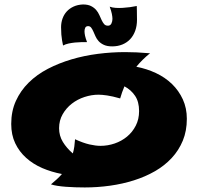

<svg xmlns="http://www.w3.org/2000/svg" viewBox="-20 -803 880 852"><path d="M646 -566.9Q628.9 -553.2 613.8 -538.3Q598.6 -523.4 585 -506.8Q630.9 -498 671.9 -478.8Q712.9 -459.5 743.2 -430.2Q773.4 -400.9 791.3 -362.1Q809.1 -323.2 809.1 -275.9Q809.1 -222.2 791.3 -179Q773.4 -135.7 741.9 -101.8Q710.4 -67.9 667.5 -43.2Q624.5 -18.6 574.2 -2.7Q523.9 13.2 468.3 21Q412.6 28.8 356 28.8Q335.9 28.8 314.5 28.1Q293 27.3 272.7 25.9Q252.4 24.4 235.1 21.7Q217.8 19 206.1 15.1Q219.7 3.9 232.2 -7.6Q244.6 -19 254.9 -30.8Q208.5 -39.6 167.7 -57.1Q127 -74.7 96.2 -102.3Q65.4 -129.9 47.6 -167.2Q29.8 -204.6 29.8 -252.9Q29.8 -309.6 50.5 -355.2Q71.3 -400.9 107.4 -436.5Q143.6 -472.2 192.4 -497.6Q241.2 -522.9 297.4 -539.6Q353.5 -556.2 414.3 -564Q475.1 -571.8 535.2 -571.8Q560.1 -571.8 586.2 -570.6Q612.3 -569.3 641.1 -566.9ZM597.2 -310.1Q597.2 -351.6 579.3 -377.9Q561.5 -404.3 532.2 -419.9Q526.9 -407.2 522 -393.8Q517.1 -380.4 513.2 -366.2Q479 -376 455.8 -379.4Q432.6 -382.8 417 -382.8Q386.2 -382.8 355 -372.6Q323.7 -362.3 298.8 -343Q273.9 -323.7 258.1 -296.1Q242.2 -268.6 242.2 -233.9Q242.2 -200.7 259 -173.1Q275.9 -145.5 303.2 -122.1Q307.6 -137.2 309.8 -152.8Q312 -168.5 313 -185.1Q349.1 -168.5 377 -162.1Q404.8 -155.8 425.8 -155.8Q458 -155.8 488.8 -166.3Q519.5 -176.8 543.7 -196.8Q567.9 -216.8 582.5 -245.4Q597.2 -273.9 597.2 -310.1ZM587.9 -715.3Q587.9 -688.5 580.1 -666.7Q572.3 -645 558.1 -629.6Q543.9 -614.3 523.4 -605.7Q502.9 -597.2 478 -597.2Q455.6 -597.2 441.2 -603.8Q426.8 -610.4 417.7 -620.4Q408.7 -630.4 403.6 -642.1Q398.4 -653.8 394 -663.8Q389.6 -673.8 384.5 -680.4Q379.4 -687 371.1 -687Q361.8 -687 358.4 -680.2Q355 -673.3 355 -664.1Q355 -655.8 357.4 -644.3Q359.9 -632.8 366.2 -616.2Q355 -616.2 341.1 -616Q327.1 -615.7 312.7 -614.3Q298.3 -612.8 284.4 -609.9Q270.5 -606.9 259.8 -601.1Q257.3 -611.3 255.4 -624Q253.4 -634.8 252.2 -649.7Q251 -664.6 251 -682.1Q251 -702.1 257.3 -720.2Q263.7 -738.3 276.1 -752Q288.6 -765.6 306.6 -773.9Q324.7 -782.2 348.1 -783.2Q370.1 -783.2 384 -776.1Q397.9 -769 406.7 -758.8Q415.5 -748.5 420.9 -736.1Q426.3 -723.6 431.2 -713.4Q436 -703.1 442.1 -696Q448.2 -689 459 -689Q469.7 -689 474.4 -698.7Q479 -708.5 479 -719.2Q479 -728 476.3 -741.5Q473.6 -754.9 466.8 -773.4Q478.5 -769 493.4 -768.1Q508.3 -767.1 524.4 -768.1Q540.5 -769 556.6 -771.2Q572.8 -773.4 586.9 -776.4Q586.9 -767.1 587.4 -756.8Q587.4 -748 587.6 -737.3Q587.9 -726.6 587.9 -715.3Z"/></svg>

Font: Shojumaru
Style: Regular
Weight: 400
Version: Version 1.001